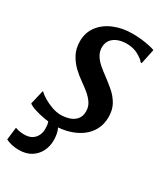

<svg xmlns="http://www.w3.org/2000/svg" viewBox="-197 -647 805 928"><g transform="rotate(30 205.0 -183.0)"><path d="M370.5 -462H365Q355 -476 327 -491.8Q299 -507.5 262 -507.5Q235.5 -507.5 214.2 -499.5Q193 -491.5 180 -476Q167 -460.5 165.5 -436.5Q164.5 -412 176 -391.5Q187.5 -371 207.8 -353.2Q228 -335.5 252.5 -318Q278.5 -298.5 303.8 -276.8Q329 -255 345.8 -225.8Q362.5 -196.5 362.5 -156Q362.5 -115.5 345.8 -84.5Q329 -53.5 299.8 -32.5Q270.5 -11.5 233 -0.8Q195.5 10 154 10Q128 10 97 4.5Q66 -1 40.5 -9.5Q15 -18 5.5 -26.5L24 -104.5H27.5Q38.5 -93 60 -80.2Q81.5 -67.5 107 -58.5Q132.5 -49.5 155.5 -49.5Q179.5 -49.5 202.2 -56.5Q225 -63.5 239.8 -80.2Q254.5 -97 254.5 -125.5Q254.5 -151 241 -171.2Q227.5 -191.5 206 -209Q184.5 -226.5 161 -243Q140 -257.5 116.2 -279.8Q92.5 -302 75.8 -333Q59 -364 59 -405Q59 -453.5 85.8 -489Q112.5 -524.5 158.8 -544Q205 -563.5 262.5 -563.5Q289 -563.5 314.5 -560.5Q340 -557.5 359.8 -553Q379.5 -548.5 388 -544.5ZM64.5 198.5Q44 198.5 23.8 193.8Q3.5 189 -8 182L0.5 112Q7.5 115.5 21.2 118.2Q35 121 50 121Q76.5 121 93 110.8Q109.5 100.5 117.5 84Q125.5 67.5 126 49.5Q126.5 27 122 13Q117.5 -1 113 -12.5L139.5 -14L164.5 -12.5Q174.5 2 181.8 23.8Q189 45.5 189 75Q189 106.5 175.2 134.8Q161.5 163 133.8 180.8Q106 198.5 64.5 198.5Z"/></g></svg>

Font: Merriweather 28pt Medium
Style: Italic
Weight: 500
Italic angle: -7.8°
Version: Version 2.101